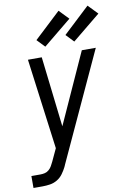

<svg xmlns="http://www.w3.org/2000/svg" viewBox="-120 -831 753 1109"><g transform="rotate(-10 256.0 -276.5)"><path d="M-16 215V145H37Q50 145 63 142Q76 139 87 129.5Q98 120 104.5 108Q111 96 117 84L151 11L81 -520H162L210 -107L397 -520H479L187 113Q186 116 184.5 119Q183 122 182 124V125Q172 145 158 164.5Q144 184 124 196Q104 208 81.5 211.5Q59 215 37 215ZM363 -577 319 -623 474 -768 528 -712ZM193 -577 149 -623 304 -768 358 -712Z"/></g></svg>

Font: Iosevka SS04
Style: Italic
Weight: 400
Italic angle: -9°
Monospace: yes
Designer: Belleve Invis
Foundry: Belleve Invis
Version: Version 19.0.0; ttfautohint (v1.8.4)